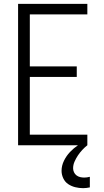

<svg xmlns="http://www.w3.org/2000/svg" viewBox="-20 -755 540 998"><path d="M74 0V-735H434V-680H135V-410H379V-355H135V-55H434V0ZM412 223Q391 223 371 218Q351 213 334.5 202Q318 191 309 172Q300 153 300 133Q300 106 312.5 80.5Q325 55 344 35Q363 15 386 -0.5Q409 -16 434 -28V0Q420 11 407.5 24.5Q395 38 385 53Q375 68 367.5 85Q360 102 360 120Q360 130 364.5 140Q369 150 377.5 156.5Q386 163 396.5 165.5Q407 168 418 168Q425 168 432 167Q439 166 447 164V219Q438 221 429 222Q420 223 412 223Z"/></svg>

Font: Iosevka Custom Light
Style: Regular
Weight: 300
Monospace: yes
Designer: Belleve Invis
Foundry: Belleve Invis
Version: Version 27.3.5